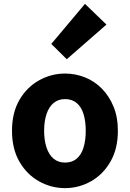

<svg xmlns="http://www.w3.org/2000/svg" viewBox="-20 -958 671 992"><path d="M316 14Q245 14 182 -21Q119 -56 80.5 -122.5Q42 -189 42 -282Q42 -376 80.5 -442Q119 -508 182 -543Q245 -578 316 -578Q369 -578 418.5 -558.5Q468 -539 506 -500.5Q544 -462 566.5 -407.5Q589 -353 589 -282Q589 -189 550.5 -122.5Q512 -56 449.5 -21Q387 14 316 14ZM316 -118Q352 -118 376 -138Q400 -158 411.5 -195.5Q423 -233 423 -282Q423 -332 411.5 -369Q400 -406 376 -426Q352 -446 316 -446Q281 -446 257 -426Q233 -406 220.5 -369Q208 -332 208 -282Q208 -233 220.5 -195.5Q233 -158 257 -138Q281 -118 316 -118ZM325 -652 245 -731 419 -938 530 -831Z"/></svg>

Font: Noto Sans JP Thin ExtraBold
Style: Regular
Weight: 800
Version: Version 2.004-H2;hotconv 1.0.118;makeotfexe 2.5.65603